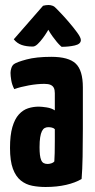

<svg xmlns="http://www.w3.org/2000/svg" viewBox="-20 -737 378 767"><path d="M162 10Q134 10 108.5 5Q83 0 63 -16Q43 -32 31.5 -63Q20 -94 20 -146Q20 -197 29.5 -229.5Q39 -262 55.5 -280Q72 -298 92.5 -304.5Q113 -311 135 -311Q146 -311 166 -308Q186 -305 199 -296Q199 -296 199 -307.5Q199 -319 199 -335Q199 -351 199 -365Q199 -378 195 -386Q191 -394 182 -398Q173 -402 157 -402Q129 -402 95.5 -396Q62 -390 37 -381Q28 -398 25 -416Q22 -434 22 -446Q22 -455 25.5 -465.5Q29 -476 36 -481Q47 -489 86 -499.5Q125 -510 185 -510Q254 -510 282.5 -483Q311 -456 311 -388V-341Q311 -284 311 -224Q311 -164 310 -111.5Q309 -59 306 -22Q281 -7 244 1.5Q207 10 162 10ZM170 -82Q177 -82 185 -84.5Q193 -87 197 -92Q198 -103 198.5 -125.5Q199 -148 199 -174Q199 -200 199 -221Q194 -226 186.5 -227.5Q179 -229 173 -229Q165 -229 158.5 -225.5Q152 -222 147.5 -213Q143 -204 140.5 -188.5Q138 -173 138 -149Q138 -131 139.5 -118.5Q141 -106 144.5 -97.5Q148 -89 154.5 -85.5Q161 -82 170 -82ZM226 -550Q226 -550 220.5 -555Q215 -560 207 -569.5Q199 -579 190 -591.5Q181 -604 173 -618Q173 -618 167 -608Q161 -598 151 -584.5Q141 -571 130.5 -561Q120 -551 111 -551Q85 -551 66.5 -557.5Q48 -564 35 -580L152 -714Q163 -717 174 -717Q182 -717 190 -714Q198 -711 205 -703Q205 -703 220 -687.5Q235 -672 254 -650Q273 -628 288 -607.5Q303 -587 303 -577Q303 -561 279 -555.5Q255 -550 226 -550Z"/></svg>

Font: Yanone Kaffeesatz
Style: Bold
Weight: 700
Designer: Yanone (Cyrillic: Daniel Pouzeot, Huerta Tipografica, and Cyreal)
Foundry: Yanone
Version: Version 2.003